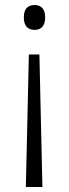

<svg xmlns="http://www.w3.org/2000/svg" viewBox="-20 -558 274 765"><path d="M160 -489C160 -522 144 -538 118 -538C89 -538 75 -521 75 -489C75 -456 89 -439 118 -439C144 -439 160 -455 160 -489ZM95 -341 83 187H149L137 -341Z"/></svg>

Font: Noto Sans Khmer SemiCondensed Light
Style: Regular
Weight: 300
Width: 4
Designer: Danh Hong and the Monotype Design Team
Foundry: Monotype Imaging Inc.
Version: Version 2.004